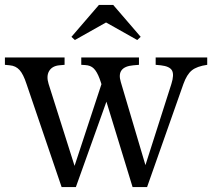

<svg xmlns="http://www.w3.org/2000/svg" viewBox="-20 -754 864 782"><path d="M231 8 88 -412Q75 -452 59.5 -469Q44 -486 20 -488L0 -490V-520H243V-490L221 -488Q192 -485 180 -464.5Q168 -444 178 -412L293 -49H274L404 -444L408 -358Q396 -406 385.5 -434Q375 -462 362 -475Q349 -488 327 -489L311 -490V-520H546V-490L523 -488Q453 -482 472 -420L582 -49H562L678 -412Q690 -450 680.5 -467Q671 -484 635 -488L614 -490V-520H824V-490Q782 -484 761.5 -467.5Q741 -451 727 -412L579 8H520L403 -374L426 -375L289 8ZM285 -591 271 -604 383 -734H441L553 -604L539 -591L413 -662H411Z"/></svg>

Font: Hedvig Letters Serif 24pt 24pt
Style: Regular
Weight: 400
Version: Version 1.000